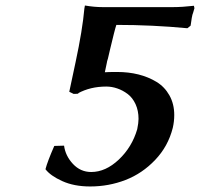

<svg xmlns="http://www.w3.org/2000/svg" viewBox="-20 -671 730 701"><path d="M368.2 -355Q309.6 -355 264.2 -330.1H268.1Q266.1 -328.1 249 -328.1L232.9 -335.9L255.9 -443.8Q281.2 -562 288.1 -640.1Q288.1 -640.6 289.1 -645.5Q290 -650.4 290 -650.9Q324.2 -645 355 -645H610.8Q645 -645 688 -649.9L689.9 -641.1Q689 -638.7 687 -631.1Q685.1 -623.5 684.1 -621.1V-622.1Q683.1 -619.6 682.4 -616.5Q681.6 -613.3 681.2 -610.4Q680.7 -607.4 680.2 -606Q677.7 -588.9 676.8 -583Q676.8 -582 676.3 -580.1Q675.8 -578.1 675.8 -577.1L664.1 -567.9Q536.1 -580.1 404.8 -580.1Q401.9 -571.8 395.8 -547.9Q389.6 -523.9 382.8 -494.6Q376 -465.3 374 -457Q370.1 -445.3 370.1 -441.9L362.8 -407.2Q374 -408.2 408.2 -408.2Q449.2 -408.2 485.4 -399.2Q521.5 -390.1 551.3 -372.1Q581.1 -354 598.6 -322.8Q616.2 -291.5 616.2 -251Q616.2 -227.5 610.8 -204.1Q593.8 -136.7 546.6 -87.2Q499.5 -37.6 438.2 -13.9Q377 9.8 309.1 9.8Q250.5 9.8 207.3 -9.8Q164.1 -29.3 146 -53.2Q153.3 -81.5 178.2 -138.2L213.9 -139.2Q218.8 -102.1 246.3 -72.5Q273.9 -43 313 -43Q365.7 -43 413.8 -88.4Q461.9 -133.8 481 -199.2Q485.8 -222.7 485.8 -236.8Q485.8 -267.1 474.9 -290.8Q463.9 -314.5 446 -327.9Q428.2 -341.3 408.2 -348.1Q388.2 -355 368.2 -355Z"/></svg>

Font: Linear Smooth
Style: Bold Italic
Weight: 700
Designer: Philipp H. Poll, Flanker
Foundry: Philipp H. Poll, reworked by Flanker
Version: Version 1.061 | FøM Fix